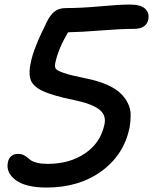

<svg xmlns="http://www.w3.org/2000/svg" viewBox="-20 -778 679 852"><path d="M187 54.2Q93.8 54.2 49.6 21Q5.4 -12.2 15.1 -58.1Q18.1 -75.2 30 -85.2Q42 -95.2 59.1 -95.2Q73.7 -95.2 83.5 -90.6Q93.3 -85.9 100.6 -79.6Q107.9 -73.2 117.2 -66.7Q126.5 -60.1 145.5 -55.4Q164.6 -50.8 191.9 -50.8Q289.1 -50.8 357.9 -97.7Q426.8 -144.5 443.8 -227.1Q452.1 -267.6 419.9 -292.5Q387.7 -317.4 313 -333Q214.4 -353 169.4 -374.3Q124.5 -395.5 115.2 -426.5Q106 -457.5 117.2 -502.9Q128.4 -562.5 189.9 -685.1Q206.1 -715.8 224.9 -729Q243.7 -742.2 272.9 -742.2Q341.3 -742.2 425.5 -750Q509.8 -757.8 557.1 -757.8Q604 -757.8 623.8 -739.5Q643.6 -721.2 638.2 -691.9Q629.4 -649.9 574.2 -649.9Q516.6 -649.9 427.5 -642.8Q338.4 -635.7 282.2 -634.8Q237.8 -560.5 225.1 -497.1Q222.2 -481 227.5 -472.9Q232.9 -464.8 262.9 -454.3Q293 -443.8 360.8 -430.2Q413.1 -419.9 451.7 -403.3Q490.2 -386.7 512.5 -366.2Q534.7 -345.7 547.1 -320.8Q559.6 -295.9 559.8 -269Q560.1 -242.2 555.2 -212.9Q530.8 -91.8 430.9 -18.8Q331.1 54.2 187 54.2Z"/></svg>

Font: Shantell Sans Irregular
Style: Italic
Weight: 500
Italic angle: -11.31°
Designer: Stephen Nixon, Anya Danilova, Shantell Martin
Foundry: Arrow Type
Version: Version 1.006;[9816181b4]